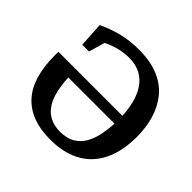

<svg xmlns="http://www.w3.org/2000/svg" viewBox="-158 -793 967 967"><g transform="rotate(45 325.5 -309.5)"><path d="M317 9Q178 9 106 -69.5Q34 -148 34 -307Q34 -314 34 -319.5Q34 -325 34 -333H490Q488 -378 477.5 -419.5Q467 -461 446 -493.5Q425 -526 390.5 -545Q356 -564 306 -564Q276 -564 240.5 -556Q205 -548 167 -529L142 -443H94L86 -575Q135 -599 191.5 -613.5Q248 -628 312 -628Q397 -628 455 -603Q513 -578 548.5 -533.5Q584 -489 600.5 -431.5Q617 -374 617 -308Q617 -236 598.5 -177.5Q580 -119 543 -77.5Q506 -36 449.5 -13.5Q393 9 317 9ZM324 -54Q374 -54 406 -74Q438 -94 455.5 -127Q473 -160 480.5 -199.5Q488 -239 490 -277H161Q166 -163 206.5 -108.5Q247 -54 324 -54Z"/></g></svg>

Font: Manuale SemiBold
Style: Regular
Weight: 600
Version: Version 1.002